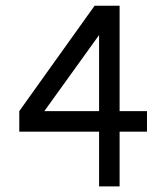

<svg xmlns="http://www.w3.org/2000/svg" viewBox="-20 -665 593 685"><path d="M333.5 -268.6V-540L138.2 -268.6ZM406.7 0H333.5V-195.3H48.8V-268.6L317.4 -644.5H406.7V-268.6H504.4V-195.3H406.7Z"/></svg>

Font: Catrinity
Style: Regular
Weight: 400
Designer: Alexander Lange
Foundry: High-Logic / Made with FontCreator
Version: Version 2.090;May 20, 2024;FontCreator 15.0.0.2974 64-bit